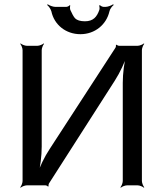

<svg xmlns="http://www.w3.org/2000/svg" viewBox="-20 -862 765 893"><path d="M208 -9 514 -487C538 -524 562 -576 571 -607L568 -608C558 -577 551 -520 551 -477V-20C551 -11 545 4 540 9L542 11C547 6 562 0 571 0H620C629 0 644 6 649 11L651 9C646 4 640 -11 640 -20V-629C640 -638 646 -653 651 -658L649 -660C644 -655 629 -649 620 -649H534C530 -649 524 -652 522 -654L519 -653C520 -650 519 -643 517 -640L211 -169C187 -133 163 -83 154 -52L158 -51C167 -81 174 -137 174 -180V-629C174 -638 180 -653 185 -658L183 -660C178 -655 163 -649 154 -649H105C96 -649 81 -655 76 -660L74 -658C79 -653 85 -638 85 -629V-20C85 -11 79 4 74 9L76 11C81 6 96 0 105 0H191C195 0 202 3 203 6L206 4C205 1 206 -6 208 -9ZM375 -763C353 -763 338 -768 329 -777C322 -785 315 -798 307 -816C305 -821 305 -832 307 -836L304 -838C302 -834 293 -830 288 -830H237C226 -830 209 -837 202 -842L199 -839C206 -834 216 -820 219 -809C232 -747 286 -703 354 -703C422 -703 475 -748 489 -809C491 -820 502 -834 509 -839L506 -842C499 -837 482 -830 471 -830H462C456 -830 447 -835 445 -838L441 -836C443 -832 444 -821 442 -816C431 -784 414 -763 375 -763Z"/></svg>

Font: Gamestation Storm
Style: Regular
Weight: 400
Designer: Jonas Hecksher
Foundry: Jonas Hecksher, Playtypeª, e-types AS
Version: Version 1.003